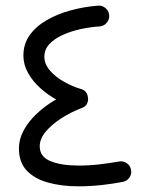

<svg xmlns="http://www.w3.org/2000/svg" viewBox="-20 -630 551 680"><path d="M366.6 -577.5Q364.8 -592.6 352.7 -602.2Q340.5 -611.8 325.4 -609.9Q276.4 -605.9 229.7 -593.1Q182.9 -580.3 145.2 -558.5Q107.5 -536.7 85.2 -505.6Q62.9 -474.4 62.9 -433.1Q62.9 -401.1 79.3 -371.7Q95.6 -342.3 123 -317.7Q150.3 -293.1 183.7 -275.1Q217.2 -257.1 251.2 -248Q264.3 -244.3 273.3 -249Q282.4 -253.7 287 -262.6Q291.5 -271.6 291.4 -282.3Q291.3 -293 285.6 -301.9Q279.8 -310.8 268.5 -314.2Q236.6 -323.4 206.4 -340.6Q176.2 -357.7 156.6 -380.5Q137.1 -403.2 137.1 -429.4Q137.1 -454 154 -472.8Q170.9 -491.6 199.6 -505.1Q228.3 -518.5 263.3 -526.4Q298.4 -534.3 334.2 -536.5Q349.3 -538.3 358.9 -550.5Q368.5 -562.7 366.6 -577.5ZM248.9 -312Q211.5 -297.5 175.5 -276.1Q139.5 -254.8 110.5 -227.6Q81.5 -200.5 64.3 -169.1Q47.1 -137.8 47.1 -103.4Q47.1 -55.5 74.5 -26.2Q101.9 3 149.6 16.4Q197.3 29.9 258 29.9Q300.4 29.9 341.9 25.2Q383.4 20.4 415.5 14Q430.5 10.9 438.8 -1.7Q447.2 -14.3 444 -29.1Q441.3 -43.7 428.8 -52.2Q416.2 -60.7 401.1 -57.9Q371.7 -52.6 333.9 -48.1Q296 -43.6 258.4 -43.6Q198.1 -43.6 159.4 -59Q120.7 -74.4 120.7 -112Q120.7 -138.4 142.1 -163.9Q163.5 -189.5 197.7 -211.4Q231.9 -233.3 270.5 -247.8Q282.2 -251.9 287.4 -261.2Q292.5 -270.5 291.9 -281.2Q291.3 -291.8 285.8 -300.6Q280.3 -309.4 270.8 -313.1Q261.4 -316.9 248.9 -312Z"/></svg>

Font: Mikhak VF
Style: Regular
Weight: 100
Designer: Amin Abedi
Version: Version 3.001